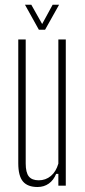

<svg xmlns="http://www.w3.org/2000/svg" viewBox="-20 -762 349 788"><path d="M134 5.5Q93.5 5.5 74.2 -17.2Q55 -40 55 -92V-600H85.5V-91Q85.5 -54 98.2 -38Q111 -22 139 -22Q167.5 -22 188.8 -39.8Q210 -57.5 219.5 -90.5V-600H250V0H219.5V-48.5H210.5Q200 -22.5 180.2 -8.5Q160.5 5.5 134 5.5ZM139.5 -640 82.5 -742.5H108.5L153 -663.5L196 -742.5H222.5L165 -640Z"/></svg>

Font: Big Shoulders Display Thin ExtraLight
Style: Regular
Weight: 250
Version: Version 2.002